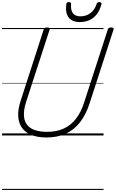

<svg xmlns="http://www.w3.org/2000/svg" viewBox="-20 -1302 1112 1845"><path d="M428 19Q339 19 279.5 -6Q220 -31 189 -77Q158 -123 155 -187Q152 -251 177 -329L400 -1019Q404 -1029 410.5 -1033.5Q417 -1038 433 -1038Q447 -1038 453.5 -1033.5Q460 -1029 457 -1018L231 -323Q202 -234 212.5 -169Q223 -104 277.5 -69.5Q332 -35 432 -35Q522 -35 591 -66Q660 -97 709 -159.5Q758 -222 788 -316L1016 -1019Q1019 -1029 1025.5 -1033.5Q1032 -1038 1048 -1038Q1077 -1038 1071 -1018L842 -312Q807 -202 749.5 -128Q692 -54 612 -17.5Q532 19 428 19ZM747 -1090Q674 -1090 640 -1133.5Q606 -1177 617 -1262Q618 -1272 624 -1277Q630 -1282 642 -1282Q653 -1282 658.5 -1277Q664 -1272 663 -1262Q658 -1203 681 -1174Q704 -1145 752 -1145Q808 -1145 848.5 -1175.5Q889 -1206 907 -1261Q911 -1273 917 -1277.5Q923 -1282 935 -1282Q946 -1282 952 -1276Q958 -1270 955 -1260Q938 -1201 908.5 -1163.5Q879 -1126 838 -1108Q797 -1090 747 -1090ZM0 513H975V523H0ZM0 -20H975V0H0ZM0 -505H975V-500H0ZM0 -1033H975V-1023H0Z"/></svg>

Font: Playwrite IN Guides
Style: Regular
Weight: 400
Designer: Veronika Burian, José Scaglione
Foundry: TypeTogether
Version: Version 1.003